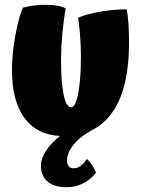

<svg xmlns="http://www.w3.org/2000/svg" viewBox="-20 -558 589 802"><path d="M381 163Q358 193 326.5 208.5Q295 224 257 224Q207 224 179 200.5Q151 177 151 135Q151 105 172 72Q193 39 231 10Q133 5 81.5 -66Q30 -137 30 -265Q30 -338 45.5 -417.5Q61 -497 76 -526Q99 -532 122.5 -535Q146 -538 166 -538Q197 -538 219.5 -534Q242 -530 254 -523Q245 -469 240 -413Q235 -357 235 -305Q235 -213 246 -161.5Q257 -110 277 -110Q296 -110 307 -169Q318 -228 318 -323Q318 -368 314 -416.5Q310 -465 306 -484Q344 -500 400 -509.5Q456 -519 509 -519Q514 -496 516.5 -460Q519 -424 519 -382Q519 -237 480.5 -145.5Q442 -54 364 -14Q316 11 288 45.5Q260 80 260 112Q260 127 267 136Q274 145 287 145Q302 145 316 135.5Q330 126 343 106Q353 114 362.5 128Q372 142 381 163Z"/></svg>

Font: Atma
Style: Bold
Weight: 700
Designer: Gregori Vincens, Jeremie Hornus, Riccardo Olocco, Yoann Minet.
Foundry: black foundry
Version: Version 1.102;PS 1.100;hotconv 1.0.86;makeotf.lib2.5.63406